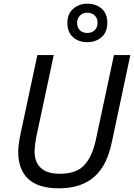

<svg xmlns="http://www.w3.org/2000/svg" viewBox="-20 -1013 728 1043"><path d="M79 -188Q79 -225 91 -283L183 -714H272L179 -278Q174 -255 171 -230Q168 -205 168 -189Q168 -132 202 -100.5Q236 -69 305 -69Q394 -69 437 -115Q480 -161 500 -250L599 -714H688L588 -243Q576 -184 554 -137Q532 -90 497.5 -57.5Q463 -25 414 -7.5Q365 10 300 10Q188 10 133.5 -41Q79 -92 79 -188ZM454 -784Q406 -784 376 -811.5Q346 -839 346 -889Q346 -938 378 -965.5Q410 -993 454 -993Q502 -993 532.5 -966Q563 -939 563 -890Q563 -839 532 -811.5Q501 -784 454 -784ZM454 -834Q479 -834 494.5 -849Q510 -864 510 -889Q510 -914 494.5 -929Q479 -944 454 -944Q431 -944 415 -929Q399 -914 399 -889Q399 -864 413.5 -849Q428 -834 454 -834Z"/></svg>

Font: BC Sans
Style: Italic
Weight: 400
Italic angle: -12°
Designer: Monotype Design Team
Designer: Province of B.C.
Foundry: Monotype Imaging Inc.
Version: Version 2.000;GOOG;noto-source:20170915:90ef993387c0